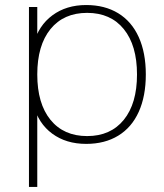

<svg xmlns="http://www.w3.org/2000/svg" viewBox="-20 -567 657 767"><path d="M562.5 -269.5Q562.5 -182.6 534.2 -120.1Q505.9 -57.6 452.1 -24.9Q398.4 7.8 324.2 7.8Q244.1 7.8 188.5 -33.2Q132.8 -74.2 114.3 -147.5H128.9V179.7H95.7V-539.1H128.9V-391.6H114.3Q133.8 -464.8 189.5 -505.9Q245.1 -546.9 324.2 -546.9Q398.4 -546.9 452.1 -514.2Q505.9 -481.4 534.2 -418.9Q562.5 -356.4 562.5 -269.5ZM128.9 -269.5Q128.9 -153.3 181.6 -88.4Q234.4 -23.4 328.1 -23.4Q421.9 -23.4 474.6 -88.4Q527.3 -153.3 527.3 -269.5Q527.3 -385.7 474.6 -450.7Q421.9 -515.6 328.1 -515.6Q234.4 -515.6 181.6 -450.7Q128.9 -385.7 128.9 -269.5Z"/></svg>

Font: Min Sans VF VF
Style: Regular
Weight: 400
Designer: Jinseong-Kim, NotoSansCJK, Nunito
Foundry: Jinseong-Kim
Version: Version 1.420;Glyphs 3.1.2 (3151)